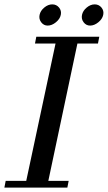

<svg xmlns="http://www.w3.org/2000/svg" viewBox="-101 -858 493 878"><path d="M65 -690H353L347 -659H253L120 -31H213L207 0H-81L-75 -31H19L153 -659H59ZM311 -741Q293 -741 281.5 -756Q270 -771 274 -790Q278 -809 295.5 -823.5Q313 -838 332 -838Q351 -838 363 -823.5Q375 -809 371 -790Q367 -771 348.5 -756Q330 -741 311 -741ZM117 -741Q99 -741 87.5 -756Q76 -771 80 -790Q84 -809 101.5 -823.5Q119 -838 138 -838Q157 -838 169 -823.5Q181 -809 177 -790Q173 -771 154.5 -756Q136 -741 117 -741Z"/></svg>

Font: GFS Didot
Style: Italic
Weight: 400
Italic angle: -12°
Designer: Takis Katsoulidis and George D. Matthiopoulos
Foundry: George Matthiopoulos and Takis Katsoulidis
Version: Version 1.0